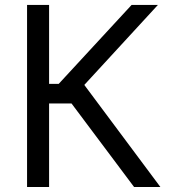

<svg xmlns="http://www.w3.org/2000/svg" viewBox="-20 -747 686 767"><path d="M176.1 -727.3V-411.9H214.5L505.7 -727.3H610.8L316.8 -407.7L620.7 0H515.6L265.6 -333.8H176.1V0H88.1V-727.3Z"/></svg>

Font: Inter P
Style: Regular
Weight: 400
Designer: Rasmus Andersson
Foundry: rsms
Version: Version 3.018;git-588b23468